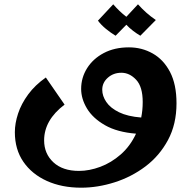

<svg xmlns="http://www.w3.org/2000/svg" viewBox="-20 -623 890 892"><path d="M357 249Q267 249 197.5 217.5Q128 186 88.5 128.5Q49 71 49 -9Q49 -50 64 -95.5Q79 -141 111 -184.5Q143 -228 193 -263L280 -137Q185 -65 185 29Q185 91 228 131Q271 171 347 171Q395 171 446 152Q497 133 541 94.5Q585 56 612 -2Q524 -9 467.5 -41.5Q411 -74 384 -119Q357 -164 357 -210Q357 -262 384.5 -306Q412 -350 462 -376.5Q512 -403 579 -403Q639 -403 689.5 -374.5Q740 -346 770 -288.5Q800 -231 800 -143Q800 -46 760.5 27.5Q721 101 656 150Q591 199 512.5 224Q434 249 357 249ZM455 -206Q455 -177 474 -149Q493 -121 533 -101.5Q573 -82 636 -77Q643 -111 643 -149Q643 -220 612.5 -252.5Q582 -285 544 -285Q507 -285 481 -262Q455 -239 455 -206ZM517 -457Q494 -471 472 -489Q450 -507 435 -527L506 -603Q520 -587 535 -572.5Q550 -558 567 -545L621 -603Q640 -582 659.5 -564.5Q679 -547 704 -530L632 -457Q615 -467 598 -480Q581 -493 567 -508Z"/></svg>

Font: Marhey SemiBold
Style: Regular
Weight: 600
Designer: Nur Syamsi & Bustanul Arifin
Foundry: Namelatype
Version: Version 1.000; ttfautohint (v1.8.4.7-5d5b)